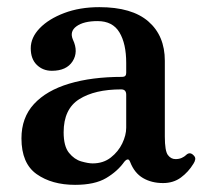

<svg xmlns="http://www.w3.org/2000/svg" viewBox="-20 -505 572 537"><path d="M190 12Q125 12 82.5 -18Q40 -48 40 -118Q40 -176 75 -214Q110 -252 173.5 -271Q237 -290 322 -290Q333 -290 333 -301V-329Q333 -383 314 -414.5Q295 -446 253 -446Q214 -446 194 -431.5Q174 -417 184 -394Q200 -360 183 -333.5Q166 -307 125 -307Q100 -307 83 -323.5Q66 -340 66 -370Q66 -400 91 -426Q116 -452 159.5 -468.5Q203 -485 258 -485Q349 -485 395 -445Q441 -405 441 -335V-123Q441 -83 449.5 -71.5Q458 -60 471 -60Q481 -60 488.5 -63.5Q496 -67 500 -71Q511 -82 522 -70Q527 -65 526 -59Q525 -53 521 -47Q507 -24 486 -8.5Q465 7 436 7Q404 7 380 -7Q356 -21 344 -52Q341 -60 336.5 -59Q332 -58 328 -53Q309 -26 277 -7Q245 12 190 12ZM239 -48Q269 -48 290 -64.5Q311 -81 322 -104Q333 -127 333 -148V-240Q333 -255 319 -255Q245 -255 201.5 -227.5Q158 -200 158 -135Q158 -96 173 -77.5Q188 -59 207.5 -53.5Q227 -48 239 -48Z"/></svg>

Font: Zen Antique Soft
Style: Regular
Weight: 400
Designer: Yoshimichi Ohira
Foundry: Positype
Version: Version 1.001